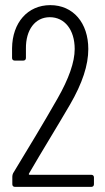

<svg xmlns="http://www.w3.org/2000/svg" viewBox="-20 -728 411 748"><path d="M93 -52C144 -140 200 -230 253 -321C301 -404 324 -474 324 -537C324 -639 265 -708 176 -708C88 -708 28 -640 27 -540V-502C27 -496 31 -492 37 -492H71C77 -492 81 -496 81 -502V-538C80 -612 117 -661 174 -661C232 -661 271 -612 271 -537C271 -486 248 -421 204 -344C150 -249 91 -152 31 -53C29 -49 28 -44 28 -40V-10C28 -4 32 0 38 0H336C342 0 346 -4 346 -10V-37C346 -43 342 -47 336 -47H96C93 -47 91 -49 93 -52Z"/></svg>

Font: Barlow Condensed Light
Style: Regular
Weight: 300
Width: 3
Designer: Jeremy Tribby
Foundry: Tribby Type
Version: Version 1.422;hotconv 1.0.109;makeotfexe 2.5.65596